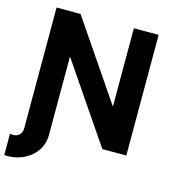

<svg xmlns="http://www.w3.org/2000/svg" viewBox="-129 -827 989 1111"><g transform="rotate(15 365.5 -271.0)"><path d="M0 51.1V180Q4.8 180.5 9.6 180.7Q14.4 180.9 19.1 180.9Q73.1 180.9 118.8 158.1Q164.6 135.4 192.2 94.7Q219.8 54 219.8 0H71.4Q71.4 23.9 57.5 39.1Q43.6 54.3 19.1 54.3Q8.3 54.3 0 51.1ZM215.1 -722.7H71.4V0H219.8V-469.1L539.2 0H682.9V-722.7H534.5V-253.5Z"/></g></svg>

Font: Giphurs SC
Style: Regular
Weight: 400
Version: Version 0.920